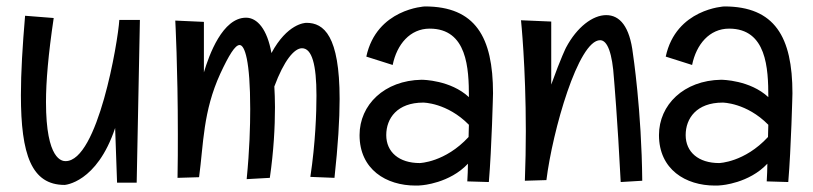

<svg xmlns="http://www.w3.org/2000/svg" viewBox="-20 -564 2528 597"><path d="M351 -502C347 -434 284 -63 184 -63C174 -63 123 -65 123 -247C123 -310 130 -394 147 -508L58 -515C50 -421 45 -339 45 -268C45 -83 78 11 181 11C181 11 281 5 338 -166L344 4H405L415 -502Z M1020 -11C1031 -112 1036 -192 1036 -256C1036 -453 987 -493 933 -493C927 -493 873 -490 824 -399C811 -473 780 -509 745 -509C672 -509 630 -393 614 -339V-496L525 -500C525 -500 533 -353 533 -147C533 -104 533 -58 532 -11L599 -13C613 -117 611 -217 665 -335C692 -393 711 -424 725 -424C741 -424 758 -376 758 -225C758 -172 756 -98 747 -7L819 -11C831 -94 835 -169 835 -231C835 -255 834 -276 833 -295C863 -376 895 -414 919 -414C950 -414 964 -363 964 -267C964 -215 961 -120 945 -14Z M1513 -274C1513 -449 1458 -544 1301 -544C1301 -544 1151 -537 1119 -388L1201 -362C1214 -426 1255 -475 1316 -475C1433 -475 1438 -351 1438 -262C1381 -315 1295 -316 1291 -316C1175 -314 1098 -238 1098 -144C1098 -37 1181 13 1272 13C1279 13 1285 13 1292 12C1292 12 1378 6 1435 -55C1435 -37 1434 -19 1433 0L1500 2C1509 -104 1513 -274 1513 -274ZM1437 -138C1364 -59 1285 -57 1285 -57C1221 -57 1181 -91 1181 -144C1181 -196 1215 -245 1296 -245C1296 -245 1370 -245 1438 -176C1438 -164 1437 -151 1437 -138Z M1977 -2C1975 -221 1948 -397 1948 -397C1938 -482 1907 -517 1865 -517C1823 -517 1774 -480 1740 -416C1740 -416 1725 -387 1694 -301V-497L1600 -501C1600 -501 1615 -358 1615 -156C1615 -107 1614 -56 1612 -2L1679 -4C1698 -157 1778 -439 1846 -439C1869 -439 1884 -398 1889 -320C1889 -320 1900 -195 1910 2Z M2444 -274C2444 -449 2389 -544 2232 -544C2232 -544 2082 -537 2050 -388L2132 -362C2145 -426 2186 -475 2247 -475C2364 -475 2369 -351 2369 -262C2312 -315 2226 -316 2222 -316C2106 -314 2029 -238 2029 -144C2029 -37 2112 13 2203 13C2210 13 2216 13 2223 12C2223 12 2309 6 2366 -55C2366 -37 2365 -19 2364 0L2431 2C2440 -104 2444 -274 2444 -274ZM2368 -138C2295 -59 2216 -57 2216 -57C2152 -57 2112 -91 2112 -144C2112 -196 2146 -245 2227 -245C2227 -245 2301 -245 2369 -176C2369 -164 2368 -151 2368 -138Z"/></svg>

Font: Englebert
Style: Regular
Weight: 400
Designer: Astigmatic (AOETI)
Foundry: Astigmatic (AOETI)
Version: Version 1.000